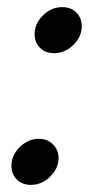

<svg xmlns="http://www.w3.org/2000/svg" viewBox="-20 -509 267 538"><path d="M77 -413Q77 -443 100.5 -466Q124 -489 154 -489Q179 -489 194 -474Q209 -459 209 -435Q209 -406 185.5 -383Q162 -360 132 -360Q107 -360 92 -375Q77 -390 77 -413ZM12 -44Q12 -74 35.5 -97Q59 -120 89 -120Q113 -120 128.5 -104.5Q144 -89 144 -66Q144 -37 120.5 -14Q97 9 67 9Q42 9 27 -6Q12 -21 12 -44Z"/></svg>

Font: K2D Light
Style: Italic
Weight: 300
Italic angle: -10°
Designer: Katatrad Aksorn Co.,Ltd.
Foundry: Cadson Demak Co.,Ltd.
Version: Version 1.000; ttfautohint (v1.6)